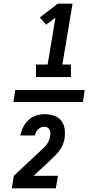

<svg xmlns="http://www.w3.org/2000/svg" viewBox="-20 -868 540 1056"><path d="M178 -444V-513H242L285 -771L234 -732L199 -772L298 -848H379L323 -513H370V-444ZM54 -307 64 -373H446L436 -307ZM45 168 56 99 198 -34Q208 -43 217 -51.5Q226 -60 234 -70Q242 -80 247.5 -91.5Q253 -103 255 -114Q255 -115 255 -115.5Q255 -116 255 -116Q257 -126 257 -135.5Q257 -145 253.5 -153Q250 -161 242 -166Q234 -171 225 -171Q215 -171 206 -167.5Q197 -164 189.5 -157Q182 -150 178 -141Q174 -132 172 -123H92Q96 -146 107 -168Q118 -190 136.5 -207.5Q155 -225 178.5 -232.5Q202 -240 225 -240Q252 -240 276.5 -232Q301 -224 316.5 -204.5Q332 -185 335.5 -158.5Q339 -132 335 -105Q332 -87 324.5 -70Q317 -53 305.5 -38Q294 -23 280.5 -9.5Q267 4 253 17L165 99H299L287 168Z"/></svg>

Font: Iosevka SS04
Style: Bold Italic
Weight: 700
Italic angle: -9°
Monospace: yes
Designer: Belleve Invis
Foundry: Belleve Invis
Version: Version 19.0.0; ttfautohint (v1.8.4)